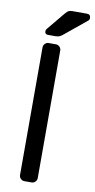

<svg xmlns="http://www.w3.org/2000/svg" viewBox="-98 -931 483 972"><g transform="rotate(10 143.0 -445.0)"><path d="M75 0ZM166 -27Q166 -16 158 -8Q150 0 139 0H102Q91 0 83 -8Q75 -16 75 -27V-683Q75 -694 83 -702Q91 -710 102 -710H139Q150 -710 158 -702Q166 -694 166 -683ZM156 -871Q167 -884 174.5 -887Q182 -890 193 -890H267Q286 -890 286 -870Q286 -863 281 -858L170 -767Q162 -760 153 -755Q144 -750 128 -750H91Q75 -750 75 -766Q75 -774 80 -779Z"/></g></svg>

Font: Rubik
Style: Regular
Weight: 400
Designer: Hubert & Fischer
Foundry: Hubert & Fischer
Version: Version 1.002; ttfautohint (v1.6)